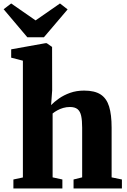

<svg xmlns="http://www.w3.org/2000/svg" viewBox="-52 -1062 716 1082"><path d="M77 -62V-720L11 -737V-784L203.5 -818.5H211.5L241.5 -797.5L242 -553L236 -470Q253.5 -488 280.5 -507Q307.5 -526 343.2 -538.8Q379 -551.5 422 -551.5Q481 -551.5 514.8 -529.8Q548.5 -508 562.8 -462Q577 -416 577 -342.5V-62.5L635 -50.5V0H362.5V-50.5L411 -62.5V-342.5Q411 -383 405.5 -408.8Q400 -434.5 385 -446.8Q370 -459 342 -459Q322.5 -459 304.2 -453.8Q286 -448.5 270.8 -440Q255.5 -431.5 244.5 -422.5V-62.5L299.5 -50.5V0H23.5V-50.5ZM102 -852 -31.5 -1010 11 -1042.5 148.5 -947 286 -1042.5 329 -1009 195.5 -852Z"/></svg>

Font: Merriweather 60pt Black
Style: Regular
Weight: 900
Version: Version 2.100